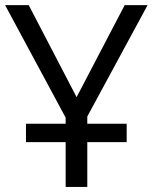

<svg xmlns="http://www.w3.org/2000/svg" viewBox="-20 -734 600 754"><path d="M237.8 -175.8H82V-248H237.8V-272L0 -713.9H92.8L280.8 -352.5L469.7 -713.9H559.6L322.8 -276.4V-248H477.5V-175.8H322.8V0H237.8Z"/></svg>

Font: Viking Open Sans
Style: Regular
Weight: 400
Foundry: Ascender Corporation
Version: Version 2.001